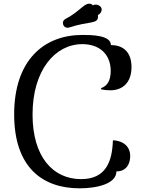

<svg xmlns="http://www.w3.org/2000/svg" viewBox="-20 -1010 768 1044"><path d="M428 -820C220 -820 57 -684 57 -388C57 -100 211 14 413 14C506 14 613 -10 613 -78C670 -78 688 -123 688 -161C688 -228 629 -247 594 -247C590 -130 555 -36 421 -36C269 -36 157 -156 157 -387C157 -629 280 -770 428 -770C519 -770 582 -717 582 -624C582 -568 560 -541 530 -531V-524C544 -521 566 -519 580 -519C646 -519 695 -560 695 -645C695 -735 641 -765 583 -765C583 -820 473 -820 428 -820ZM485 -981C480 -988 471 -990 465 -990C435 -990 411 -946 336 -907C325 -901 322 -893 322 -885C322 -875 329 -859 348 -859C351 -859 355 -860 358 -861C467 -897 513 -877 513 -921C513 -923 513 -926 512 -928C524 -933 533 -946 533 -958C533 -974 516 -985 501 -985C496 -985 490 -984 485 -981Z"/></svg>

Font: Milonga
Style: Regular
Weight: 400
Designer: Pablo Impallari, Brenda Gallo, Rodrigo Fuenzalida
Foundry: Pablo Impallari, Brenda Gallo, Rodrigo Fuenzalida
Version: Version 1.000